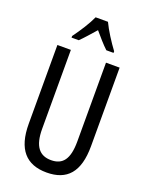

<svg xmlns="http://www.w3.org/2000/svg" viewBox="-173 -1029 868 1125"><g transform="rotate(20 261.0 -466.5)"><path d="M299 -943H222C203 -900 166 -842 130 -793V-783H175C199 -806 230 -842 261 -877C291 -842 319 -809 347 -783H392V-793C359 -837 320 -898 299 -943ZM455 -224V-714H370V-223C370 -111 334 -67 262 -67C191 -67 151 -112 151 -222V-714H67V-223C67 -64 135 10 262 10C389 10 455 -62 455 -224Z"/></g></svg>

Font: Noto Sans Devanagari ExtraCondensed
Style: Regular
Weight: 400
Width: 2
Designer: Jelle Bosma - Monotype Design Team
Foundry: Monotype Imaging Inc.
Version: Version 2.004